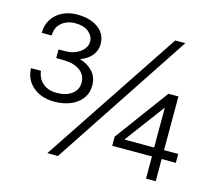

<svg xmlns="http://www.w3.org/2000/svg" viewBox="-104 -860 1116 994"><g transform="rotate(15 454.0 -363.5)"><path d="M39.5 -590.5Q39.5 -632.5 59.5 -663.8Q79.5 -695 114.2 -712.2Q149 -729.5 193 -729.5Q239.5 -729.5 274.5 -715.5Q309.5 -701.5 329.2 -675.5Q349 -649.5 349 -613Q349 -579 328 -552.2Q307 -525.5 266 -510Q310 -497 336.2 -467.8Q362.5 -438.5 362.5 -394.5Q362.5 -353.5 340 -323.8Q317.5 -294 278.8 -278.2Q240 -262.5 190.5 -263Q121 -264 77.8 -301.8Q34.5 -339.5 33 -399.5H86Q92 -356.5 121 -333.2Q150 -310 192.5 -310Q244 -310 274.8 -333.2Q305.5 -356.5 305.5 -394Q305.5 -434.5 273.5 -458.5Q241.5 -482.5 186.5 -483L145.5 -483.5V-529.5L185 -530.5Q215 -530.5 239.5 -541.8Q264 -553 278.5 -571.2Q293 -589.5 293 -611.5Q293 -640 267.2 -661.8Q241.5 -683.5 193 -683.5Q168.5 -683.5 145.5 -673.5Q122.5 -663.5 107.5 -643Q92.5 -622.5 92.5 -590.5ZM771 -731 285 4 228.5 3.5 717 -731ZM754.5 -455.5H808V-167.5H884V-120H808V-1H756V-120H543V-169ZM595.5 -167.5H755V-381.5Z"/></g></svg>

Font: Public Sans Thin Light
Style: Regular
Weight: 300
Version: Version 1.007